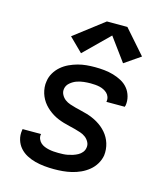

<svg xmlns="http://www.w3.org/2000/svg" viewBox="-115 -863 831 960"><g transform="rotate(15 300.0 -383.0)"><path d="M254 8Q229 8 204 5.5Q179 3 156 -3Q133 -9 112 -20Q91 -31 75.5 -48.5Q60 -66 53 -89.5Q46 -113 50 -138Q50 -139 50.5 -141Q51 -143 51 -145H147Q147 -144 146.5 -143.5Q146 -143 146 -142Q144 -130 149 -118.5Q154 -107 162.5 -99.5Q171 -92 182 -87.5Q193 -83 205 -80.5Q217 -78 229 -77Q241 -76 254 -76Q266 -76 278.5 -76.5Q291 -77 303.5 -79.5Q316 -82 328.5 -86Q341 -90 353 -96.5Q365 -103 373.5 -113.5Q382 -124 384 -137Q387 -153 379.5 -167Q372 -181 360 -190Q348 -199 333 -204Q318 -209 303 -213Q288 -217 272.5 -220.5Q257 -224 242 -228.5Q227 -233 212.5 -239Q198 -245 185 -253Q172 -261 160.5 -270.5Q149 -280 139 -291.5Q129 -303 121.5 -316.5Q114 -330 109.5 -344.5Q105 -359 103.5 -375.5Q102 -392 105 -408Q108 -430 120 -450.5Q132 -471 150 -486.5Q168 -502 189.5 -512Q211 -522 233 -528Q255 -534 277 -536Q299 -538 321 -538Q346 -538 370 -535.5Q394 -533 416.5 -526.5Q439 -520 459.5 -509Q480 -498 494.5 -480.5Q509 -463 515.5 -439.5Q522 -416 518 -392Q517 -391 516.5 -389Q516 -387 516 -385H420Q421 -386 421 -386.5Q421 -387 421 -388Q423 -400 419 -411Q415 -422 407 -429.5Q399 -437 389 -442Q379 -447 368 -449.5Q357 -452 345 -453Q333 -454 321 -454Q304 -454 286 -452Q268 -450 250.5 -444Q233 -438 217.5 -425Q202 -412 199 -394Q196 -378 203.5 -363.5Q211 -349 223 -340Q235 -331 250 -326Q265 -321 280 -317Q295 -313 310.5 -309.5Q326 -306 341 -301.5Q356 -297 370 -291Q384 -285 397.5 -277Q411 -269 422.5 -259.5Q434 -250 444 -238.5Q454 -227 461.5 -213.5Q469 -200 473.5 -185.5Q478 -171 479.5 -155Q481 -139 479 -123Q475 -100 462.5 -79Q450 -58 431 -42.5Q412 -27 390 -17Q368 -7 345 -1.5Q322 4 299 6Q276 8 254 8ZM235 -587 165 -656 319 -774H425L534 -650L451 -593L363 -713Z"/></g></svg>

Font: Iosevka Curly Medium Extended
Style: Italic
Weight: 500
Width: 7
Italic angle: -9°
Monospace: yes
Designer: Belleve Invis
Foundry: Belleve Invis
Version: Version 11.1.0; ttfautohint (v1.8.3)